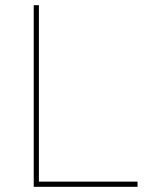

<svg xmlns="http://www.w3.org/2000/svg" viewBox="-20 -730 615 740"><path d="M110 -700V-20V-10H120H500H510V-30H500H130V-700V-710H110Z"/></svg>

Font: Nordica Plus
Style: NordicaClassicUltraLight
Weight: 300
Version: Version 1